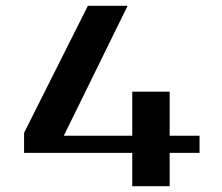

<svg xmlns="http://www.w3.org/2000/svg" viewBox="-20 -642 765 662"><path d="M668 -174V-115H565V0H436V-115H63V-184L283 -622H420L200 -174H436V-326H565V-174Z"/></svg>

Font: Sarpanch SemiBold
Style: Regular
Weight: 600
Designer: Manushi Parikh (Devanagari and Latin), Jyotish Sonowal (Devanagari)
Foundry: Indian Type Foundry
Version: Version 2.004;PS 1.0;hotconv 1.0.78;makeotf.lib2.5.61930; tt